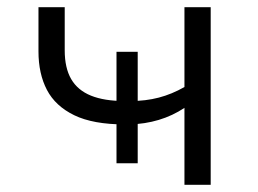

<svg xmlns="http://www.w3.org/2000/svg" viewBox="-20 -514 717 534"><path d="M493 0V-214Q460 -192 421.5 -180.5Q383 -169 341 -168L363 -184V-60H304V-184L327 -168Q239 -168 186.5 -193.5Q134 -219 110.5 -264Q87 -309 87 -371V-494H160V-374Q160 -325 178 -294Q196 -263 233 -248Q270 -233 327 -233L304 -224V-370H363V-224L343 -233Q385 -233 421.5 -242.5Q458 -252 493 -272V-494H566V0Z"/></svg>

Font: Nunito Sans 7pt SemiExpanded Light
Style: Regular
Weight: 300
Width: 6
Designer: Vernon Adams
Foundry: Vernon Adams
Version: Version 3.101;gftools[0.9.27]